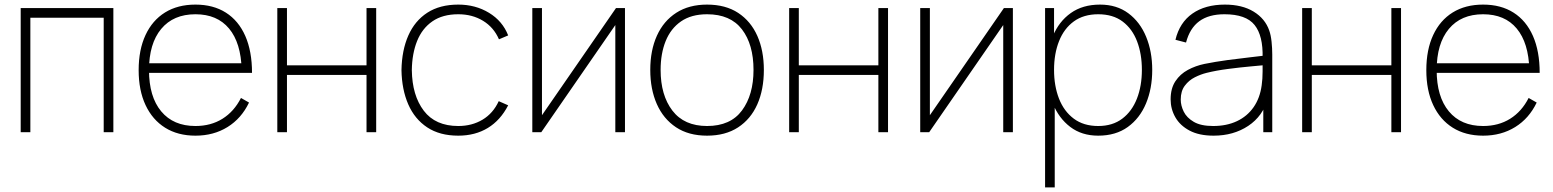

<svg xmlns="http://www.w3.org/2000/svg" viewBox="-20 -575 6756 835"><path d="M70 0V-540H473V0H431V-498H112V0Z M830 15Q753.5 15 698.2 -19.5Q643 -54 613 -118Q583 -182 583 -270Q583 -358.5 612.8 -422.5Q642.5 -486.5 697.8 -520.8Q753 -555 830 -555Q907.5 -555 962.5 -520Q1017.5 -485 1046.8 -418.5Q1076 -352 1076 -258H1031V-272Q1028 -388.5 976.2 -450.8Q924.5 -513 830 -513Q734 -513 681 -449.2Q628 -385.5 628 -270Q628 -154.5 681 -90.8Q734 -27 830 -27Q897 -27 947.5 -58.5Q998 -90 1028 -149L1063 -129Q1030 -60 969.5 -22.5Q909 15 830 15ZM610 -258V-300H1050V-258Z M1186 0V-540H1228V-291H1574V-540H1616V0H1574V-249H1228V0Z M1973 15Q1892.5 15 1838 -21Q1783.5 -57 1755.5 -121.2Q1727.5 -185.5 1726 -270Q1727.5 -356.5 1755.8 -420.5Q1784 -484.5 1838.5 -519.8Q1893 -555 1973 -555Q2048 -555 2106.8 -519.2Q2165.5 -483.5 2190 -421L2150 -404Q2127.5 -456 2080.8 -484.5Q2034 -513 1973 -513Q1905 -513 1860.5 -482.2Q1816 -451.5 1794 -396.8Q1772 -342 1771 -270Q1772.5 -160 1823 -93.5Q1873.5 -27 1973 -27Q2032.5 -27 2078.5 -54.5Q2124.5 -82 2149 -135L2190 -117Q2156.5 -52 2101.5 -18.5Q2046.5 15 1973 15Z M2698 -540V0H2656V-466L2334 0H2295V-540H2337V-74L2659 -540Z M3055 15Q2975 15 2920 -21.5Q2865 -58 2836.5 -122.5Q2808 -187 2808 -271Q2808 -356 2837 -420Q2866 -484 2921.2 -519.5Q2976.5 -555 3055 -555Q3135.5 -555 3190.5 -518.8Q3245.5 -482.5 3273.8 -418.5Q3302 -354.5 3302 -271Q3302 -185.5 3273.5 -121.2Q3245 -57 3189.8 -21Q3134.5 15 3055 15ZM3055 -27Q3157 -27 3207 -94.8Q3257 -162.5 3257 -271Q3257 -381.5 3206.8 -447.2Q3156.5 -513 3055 -513Q2986.5 -513 2941.8 -482Q2897 -451 2875 -396.5Q2853 -342 2853 -271Q2853 -161 2904.2 -94Q2955.5 -27 3055 -27Z M3412 0V-540H3454V-291H3800V-540H3842V0H3800V-249H3454V0Z M4385 -540V0H4343V-466L4021 0H3982V-540H4024V-74L4346 -540Z M4756 15Q4684.5 15 4634.5 -23Q4584.5 -61 4558.2 -125.8Q4532 -190.5 4532 -271Q4532 -353 4558.5 -417.2Q4585 -481.5 4636.8 -518.2Q4688.5 -555 4764 -555Q4836.5 -555 4887.2 -517.2Q4938 -479.5 4964.5 -415Q4991 -350.5 4991 -271Q4991 -190 4964 -125.2Q4937 -60.5 4884.8 -22.8Q4832.5 15 4756 15ZM4525 240V-540H4564V-115H4567V240ZM4756 -27Q4818.5 -27 4860.8 -59Q4903 -91 4924.5 -146.2Q4946 -201.5 4946 -271Q4946 -340 4925.2 -394.8Q4904.5 -449.5 4862.5 -481.2Q4820.5 -513 4756 -513Q4693 -513 4650.2 -482Q4607.5 -451 4585.8 -396.2Q4564 -341.5 4564 -271Q4564 -201.5 4585.5 -146.2Q4607 -91 4649.8 -59Q4692.5 -27 4756 -27Z M5258 15Q5195 15 5153.5 -7Q5112 -29 5091.5 -65Q5071 -101 5071 -143Q5071 -190.5 5091.8 -221.8Q5112.5 -253 5146 -271Q5179.5 -289 5218 -297Q5265 -306.5 5318.8 -313.8Q5372.5 -321 5418 -326Q5463.5 -331 5486 -334L5471 -324Q5473.5 -419.5 5436.2 -466.2Q5399 -513 5305 -513Q5237 -513 5195.8 -482.8Q5154.5 -452.5 5138 -390L5092 -402Q5110 -477 5165.8 -516Q5221.5 -555 5307 -555Q5382 -555 5432 -524.5Q5482 -494 5500 -442Q5507 -422 5510 -393.5Q5513 -365 5513 -338V0H5474V-148L5494 -147Q5472.5 -70 5408.5 -27.5Q5344.5 15 5258 15ZM5256 -27Q5314.5 -27 5359.2 -48Q5404 -69 5431.8 -108.8Q5459.5 -148.5 5467 -204Q5471 -232 5471 -264Q5471 -296 5471 -310L5493 -293Q5466.5 -290.5 5419.8 -286.2Q5373 -282 5321 -275.2Q5269 -268.5 5227 -258Q5202.5 -252 5176.5 -239Q5150.5 -226 5132.8 -202.5Q5115 -179 5115 -142Q5115 -116 5128 -89.5Q5141 -63 5171.8 -45Q5202.5 -27 5256 -27Z M5643 0V-540H5685V-291H6031V-540H6073V0H6031V-249H5685V0Z M6430 15Q6353.5 15 6298.2 -19.5Q6243 -54 6213 -118Q6183 -182 6183 -270Q6183 -358.5 6212.8 -422.5Q6242.5 -486.5 6297.8 -520.8Q6353 -555 6430 -555Q6507.5 -555 6562.5 -520Q6617.5 -485 6646.8 -418.5Q6676 -352 6676 -258H6631V-272Q6628 -388.5 6576.2 -450.8Q6524.5 -513 6430 -513Q6334 -513 6281 -449.2Q6228 -385.5 6228 -270Q6228 -154.5 6281 -90.8Q6334 -27 6430 -27Q6497 -27 6547.5 -58.5Q6598 -90 6628 -149L6663 -129Q6630 -60 6569.5 -22.5Q6509 15 6430 15ZM6210 -258V-300H6650V-258Z"/></svg>

Font: Manrope ExtraLight
Style: Regular
Weight: 200
Designer: Mikhail Sharanda
Foundry: Mikhail Sharanda
Version: Version 4.505